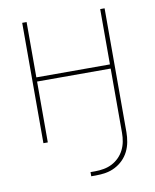

<svg xmlns="http://www.w3.org/2000/svg" viewBox="-80 -581 659 817"><g transform="rotate(-10 250.0 -173.0)"><path d="M248 174V156H268Q287 156 306 152.5Q325 149 341.5 140.5Q358 132 371.5 118.5Q385 105 393.5 88Q402 71 405.5 52.5Q409 34 409 15V-263H91V0H72V-520H91V-281H409V-520H428V15Q428 36 424 57.5Q420 79 410.5 98Q401 117 386 132Q371 147 351.5 157Q332 167 311 170.5Q290 174 268 174Z"/></g></svg>

Font: Iosevka Curly Thin
Style: Regular
Weight: 100
Monospace: yes
Designer: Belleve Invis
Foundry: Belleve Invis
Version: Version 22.1.2; ttfautohint (v1.8.4)